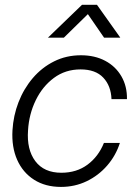

<svg xmlns="http://www.w3.org/2000/svg" viewBox="-20 -751 554 782"><path d="M228.5 10.3Q164.6 10.3 118.7 -19Q72.8 -48.3 49.8 -100.3Q26.9 -152.3 30.8 -220.2Q34.2 -279.8 55.4 -334.7Q76.7 -389.6 113.5 -432.9Q150.4 -476.1 200.2 -501Q250 -525.9 309.6 -525.9Q366.2 -525.9 408.7 -503.2Q451.2 -480.5 474.6 -439.9Q498 -399.4 497.1 -347.2H434.1Q432.1 -401.4 400.6 -434.8Q369.1 -468.3 308.1 -468.3Q246.1 -468.3 199.5 -433.6Q152.8 -398.9 125.5 -342.5Q98.1 -286.1 94.2 -220.2Q88.4 -142.1 123.8 -94.7Q159.2 -47.4 230 -47.4Q292 -47.4 336.4 -80.3Q380.9 -113.3 403.3 -168.9H468.3Q451.7 -117.2 416.5 -76.7Q381.3 -36.1 333 -12.9Q284.7 10.3 228.5 10.3ZM240.2 -597.7H175.3L175.8 -598.1L314 -731.4H375L469.7 -598.1L469.2 -597.7H403.8L337.9 -693.4Z"/></svg>

Font: Inter Display Light
Style: Italic
Weight: 300
Italic angle: -9.39999°
Designer: Rasmus Andersson
Foundry: rsms
Version: Version 4.000;git-a52131595